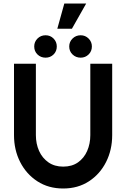

<svg xmlns="http://www.w3.org/2000/svg" viewBox="-20 -1064 721 1097"><path d="M341 13Q257 13 193.8 -28Q130.5 -69 95.2 -138.2Q60 -207.5 60 -292V-700H185V-292Q185 -242.5 203.2 -201.8Q221.5 -161 256.5 -136.5Q291.5 -112 341 -112Q391 -112 425.5 -136.2Q460 -160.5 478 -201.5Q496 -242.5 496 -292V-700H621V-292Q621 -207.5 586 -138.2Q551 -69 488 -28Q425 13 341 13ZM240.5 -734.5Q213 -734.5 194.2 -752.8Q175.5 -771 175.5 -798.5Q175.5 -825 194.2 -843.8Q213 -862.5 240.5 -862.5Q267.5 -862.5 286 -843.8Q304.5 -825 304.5 -798.5Q304.5 -771 286 -752.8Q267.5 -734.5 240.5 -734.5ZM441 -734.5Q413.5 -734.5 394.5 -752.8Q375.5 -771 375.5 -798.5Q375.5 -825 394.5 -843.8Q413.5 -862.5 441 -862.5Q467.5 -862.5 486.2 -843.8Q505 -825 505 -798.5Q505 -771 486.2 -752.8Q467.5 -734.5 441 -734.5ZM307.5 -900 347.5 -1044H472.5L391 -900Z"/></svg>

Font: Urbanist
Style: Bold
Weight: 700
Designer: Corey Hu
Foundry: Corey Hu
Version: Version 1.330; ttfautohint (v1.8.4.7-5d5b)